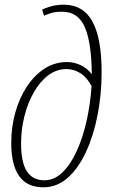

<svg xmlns="http://www.w3.org/2000/svg" viewBox="-20 -790 482 820"><path d="M165 10Q28 10 28 -180Q28 -246 45 -308Q62 -370 94 -419Q126 -468 169.5 -496.5Q213 -525 267 -525Q295 -525 323 -512.5Q351 -500 372 -473Q371 -607 342.5 -673.5Q314 -740 245 -740Q216 -740 197.5 -734Q179 -728 168 -723L160 -749Q171 -755 196.5 -762.5Q222 -770 252 -770Q335 -770 374.5 -698.5Q414 -627 414 -482Q414 -386 396.5 -297.5Q379 -209 346.5 -139.5Q314 -70 268.5 -30Q223 10 165 10ZM170 -20Q212 -20 247 -54Q282 -88 308 -145.5Q334 -203 350 -274.5Q366 -346 371 -422Q352 -459 324 -477Q296 -495 264 -495Q221 -495 185.5 -468Q150 -441 124 -395Q98 -349 84 -292.5Q70 -236 70 -178Q70 -96 95 -58Q120 -20 170 -20Z"/></svg>

Font: Noto Serif ExtraCondensed ExtraLight
Style: Italic
Weight: 200
Width: 2
Italic angle: -12°
Designer: Monotype Design Team
Foundry: Monotype Imaging Inc.
Version: Version 2.014; ttfautohint (v1.8.4.7-5d5b)